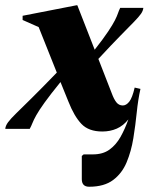

<svg xmlns="http://www.w3.org/2000/svg" viewBox="-40 -490 568 730"><path d="M-20 0Q-19 -12 -9.5 -25Q0 -38 21.5 -59Q43 -80 80.5 -117Q118 -154 176 -214L107 -387L46 -414V-430L251 -470H254L320 -301Q353 -343 371 -370Q389 -397 397 -413Q405 -429 408.5 -439.5Q412 -450 417 -460H505Q504 -449 496 -437.5Q488 -426 469.5 -407Q451 -388 418 -354.5Q385 -321 334 -266L385 -135Q393 -113 402.5 -101Q412 -89 427 -89Q440 -89 451.5 -103.5Q463 -118 472 -157L494 -152Q485 -112 480 -63Q475 -14 467 35.5Q459 85 441.5 127Q424 169 390 194.5Q356 220 299 220Q271 220 271 191V103L278 97H313Q351 97 376 79Q401 61 418 31Q435 1 448 -36Q429 -12 404 -1Q379 10 349 10Q297 10 269.5 -19Q242 -48 220 -104L190 -178Q151 -130 129.5 -100Q108 -70 98 -52Q88 -34 83.5 -22.5Q79 -11 73 0Z"/></svg>

Font: Spectral ExtraBold
Style: Italic
Weight: 800
Italic angle: -10°
Designer: Jean-Baptiste Levee
Foundry: Production Type
Version: Version 2.001